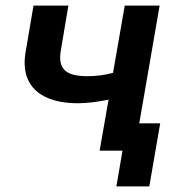

<svg xmlns="http://www.w3.org/2000/svg" viewBox="-20 -540 645 688"><path d="M258 -170C293 -170 330 -175 369 -183L337 0H419L397 128H515L554 -98H479L552 -520H427L385 -279C356 -271 325 -267 294 -267C219 -267 186 -290 198 -359L225 -520H100L72 -355C49 -224 137 -170 258 -170Z"/></svg>

Font: Fixel Display SemiBold
Style: Italic
Weight: 600
Italic angle: -10°
Designer: AlfaBravo + MacPaw
Foundry: Kyrylo Tkachov, Marchela Mozhyna, Serhii Makarenko, Maria Weinstein, Zakhar Kryvoshyya
Version: Version 1.210;Glyphs 3.2 (3217)